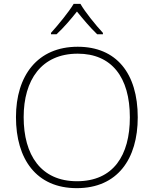

<svg xmlns="http://www.w3.org/2000/svg" viewBox="-20 -968 799 998"><path d="M398 -948H363C338 -906 282 -838 245 -797V-790H274C311 -824 351 -871 380 -908C410 -871 449 -824 485 -790H515V-797C477 -838 422 -906 398 -948ZM696 -358C696 -588 584 -725 384 -725C175 -725 63 -575 63 -359C63 -142 168 10 379 10C591 10 696 -142 696 -358ZM103 -359C103 -552 195 -689 384 -689C560 -689 655 -567 655 -358C655 -160 569 -26 380 -26C192 -26 103 -163 103 -359Z"/></svg>

Font: Noto Sans Myanmar UI ExtraLight
Style: Regular
Weight: 200
Designer: Monotype Design Team
Foundry: Monotype Imaging Inc.
Version: Version 2.103